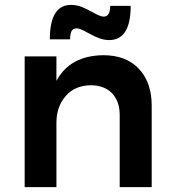

<svg xmlns="http://www.w3.org/2000/svg" viewBox="-20 -766 706 786"><path d="M548 -485C513 -522 464 -540 403 -540C312 -539 248 -504 211 -435V-535H81V0H211V-263C211 -308 224 -344 249 -373C274 -402 308 -416 351 -417C388 -417 417 -406 438 -385C459 -363 470 -333 470 -296V0H601V-334C601 -397 583 -448 548 -485ZM427 -602C486 -602 515 -649 515 -742H431C431 -728 429 -717 425 -710C421 -702 414 -698 404 -698C395 -698 380 -704 359 -716C342 -725 327 -733 314 -738C300 -743 286 -746 271 -746C213 -746 184 -699 184 -605H267C267 -620 269 -631 273 -639C277 -646 284 -650 294 -650C303 -650 318 -644 339 -632C356 -623 371 -615 385 -610C398 -605 412 -602 427 -602Z"/></svg>

Font: Argentum Sans Medium
Style: Regular
Weight: 500
Designer: Julieta Ulanovsky
Foundry: Julieta Ulanovsky
Version: Version 5.001;January 29, 2019;FontCreator 11.5.0.2425 64-bi